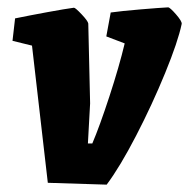

<svg xmlns="http://www.w3.org/2000/svg" viewBox="-20 -493 514 522"><path d="M110 4 67 -369 14 -382 21 -443Q60 -451 109 -460Q158 -469 181 -472Q185 -472 202 -454Q219 -436 220 -429L225 -212L219 -103H231Q251 -150 277.5 -231Q304 -312 319 -375L269 -394L281 -459Q309 -463 362.5 -467.5Q416 -472 437 -473Q442 -473 458.5 -454Q475 -435 474 -428Q464 -380 429 -294.5Q394 -209 350 -124Q306 -39 270 9Z"/></svg>

Font: Grenze ExtraBold
Style: Italic
Weight: 800
Italic angle: -10°
Designer: Renata Polastri
Foundry: Omnibus-Type
Version: Version 1.002; ttfautohint (v1.8)